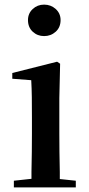

<svg xmlns="http://www.w3.org/2000/svg" viewBox="-20 -811 384 831"><path d="M40 0V-28.8L116.2 -37.1Q116.2 -49.8 116.2 -66.9Q117.2 -107.9 117.7 -153.6Q118.2 -199.2 118.2 -232.9V-301.8Q118.2 -353 117.7 -390.6Q117.2 -428.2 115.2 -463.9L33.2 -470.2V-495.1L227.1 -543.9L240.2 -535.2L236.8 -386.2V-232.9Q236.8 -199.2 237.3 -153.6Q237.8 -107.9 238.8 -66.9Q238.8 -49.8 238.8 -36.1L308.1 -28.8V0ZM170.9 -654.8Q142.1 -654.8 121.6 -673.8Q101.1 -692.9 101.1 -724.1Q101.1 -752.9 121.6 -772Q142.1 -791 170.9 -791Q200.2 -791 221.2 -772Q242.2 -752.9 242.2 -724.1Q242.2 -692.9 221.2 -673.8Q200.2 -654.8 170.9 -654.8Z"/></svg>

Font: Dream Han Serif CN W16
Style: Regular
Weight: 625
Designer: Adobe
Foundry: Pal3love
Version: Version 3.00; Sans 2.004; Serif 2.001